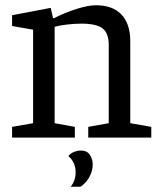

<svg xmlns="http://www.w3.org/2000/svg" viewBox="-20 -524 616 731"><path d="M26 0V-41L106 -55V-411L26 -425V-466L173 -494L182 -455H186Q227 -476 271.5 -490Q316 -504 345 -504Q409 -504 442.5 -468.5Q476 -433 476 -367V-55L556 -41V0H316V-41L394 -55V-353Q394 -397 371 -415.5Q348 -434 289 -434Q264 -434 234.5 -430.5Q205 -427 188 -422V-55L265 -41V0ZM249 187Q268 164 268 132Q268 114 261.5 98.5Q255 83 240 70Q251 58 264 53.5Q277 49 286 49Q312 49 322.5 66Q333 83 333 101Q333 122 325 140Q317 158 306 170Q295 182 286 187Z"/></svg>

Font: Faustina Light
Style: Regular
Weight: 400
Version: Version 1.200